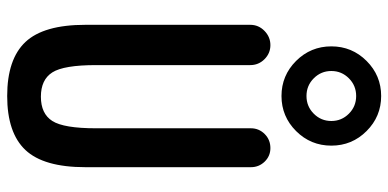

<svg xmlns="http://www.w3.org/2000/svg" viewBox="-296 -786 1092 540"><g transform="rotate(90 250.0 -516.0)"><path d="M299.8 -852.5Q320.3 -873 320.3 -901.9Q320.3 -930.7 299.8 -951.2Q279.3 -971.7 250 -971.7Q220.7 -971.7 200.2 -951.2Q179.7 -930.7 179.7 -901.9Q179.7 -873 200.2 -852.5Q220.7 -832 250 -832Q279.3 -832 299.8 -852.5ZM151.4 -802.7Q110.4 -843.8 110.4 -901.9Q110.4 -960 151.4 -1001Q192.4 -1042 250 -1042Q307.6 -1042 348.6 -1001Q389.6 -960 389.6 -901.9Q389.6 -843.8 348.6 -802.7Q307.6 -761.7 250 -761.7Q192.4 -761.7 151.4 -802.7ZM49.8 -210V-673.8Q49.8 -697.3 66.9 -713.9Q84 -730.5 106.9 -730.5Q129.9 -730.5 146.5 -713.9Q163.1 -697.3 163.1 -673.8V-240.2Q163.1 -149.4 183.6 -117.2Q204.1 -85 252 -85Q299.8 -85 320.3 -117.2Q340.8 -149.4 340.8 -240.2V-675.8Q340.8 -698.2 356.9 -714.4Q373 -730.5 396.5 -730.5Q418.9 -730.5 434.6 -714.4Q450.2 -698.2 450.2 -675.8V-210Q450.2 -92.8 401.9 -41.5Q353.5 9.8 250 9.8Q146.5 9.8 98.1 -41.5Q49.8 -92.8 49.8 -210Z"/></g></svg>

Font: Rounded Mgen+ 2m medium
Style: Regular
Weight: 500
Designer: [Source Han Sans]
Ryoko NISHIZUKA  (kana & ideographs); Paul D. Hunt (Latin, Greek & Cyrillic); Wenlong ZHANG  (bopomofo
Version: Version 1.059.20150602